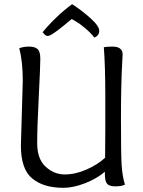

<svg xmlns="http://www.w3.org/2000/svg" viewBox="-20 -889 684 919"><path d="M325 -869Q372 -839 413.5 -801.5Q455 -764 455 -741.5Q455 -719 432 -709Q413 -733 386 -755.5Q359 -778 341 -788L323 -798Q317 -793 304.5 -782.5Q292 -772 284.5 -766Q277 -760 266 -751.5Q255 -743 247.5 -737.5Q240 -732 232 -727Q218 -717 207.5 -717Q197 -717 184 -735Q248 -812 325 -869ZM80 -192 89 -501Q89 -596 72 -658Q92 -666 119 -666Q146 -666 159.5 -654.5Q173 -643 173 -607.5Q173 -572 165.5 -425.5Q158 -279 158 -203.5Q158 -128 198.5 -91Q239 -54 290 -54Q341 -54 395 -78Q449 -102 483 -134L484 -262V-431Q484 -572 477 -663Q494 -666 518 -666Q567 -666 567 -628Q567 -626 565 -591Q559 -486 559 -320Q559 -154 562 -101.5Q565 -49 578 -5Q560 3 531.5 3Q503 3 492.5 -9.5Q482 -22 482 -56V-67Q442 -33 386 -11.5Q330 10 283 10Q189 10 134.5 -34.5Q80 -79 80 -192Z"/></svg>

Font: Overlock Mod
Style: Regular
Weight: 400
Designer: Dario Muhafara
Foundry: Dario Manuel Muhafara
Version: Version 1.001